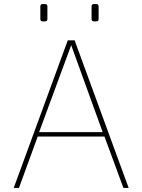

<svg xmlns="http://www.w3.org/2000/svg" viewBox="-20 -932 706 952"><path d="M48 0 316 -732H350L618 0H592L498 -255H167L74 0ZM174 -277H489L333 -708ZM446 -826Q434 -826 434 -838V-900Q434 -912 446 -912H457Q463 -912 466 -908.5Q469 -905 469 -900V-838Q469 -826 457 -826ZM192 -826Q180 -826 180 -838V-900Q180 -912 192 -912H203Q209 -912 212 -908.5Q215 -905 215 -900V-838Q215 -826 203 -826Z"/></svg>

Font: Exo Thin Thin
Style: Regular
Weight: 250
Version: Version 2.000